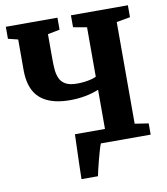

<svg xmlns="http://www.w3.org/2000/svg" viewBox="-98 -824 945 1086"><g transform="rotate(-10 375.0 -281.5)"><path d="M281.5 180Q282 153 283 110Q284 67 285.8 18Q287.5 -31 289 -76.5H461.5V-301.5Q426.5 -287 384 -279Q341.5 -271 297 -271Q250 -271 213 -279.5Q176 -288 148.2 -304.8Q120.5 -321.5 102.2 -347Q84 -372.5 75 -407Q66 -441.5 66 -484.5V-660L9.5 -674V-743H306V-674L237 -660.5V-518.5Q237 -487 239.2 -458.2Q241.5 -429.5 251.8 -406.2Q262 -383 285.5 -369.8Q309 -356.5 352 -356.5Q372 -356.5 393.2 -359Q414.5 -361.5 432.8 -366.2Q451 -371 461.5 -376.5V-660.5L383.5 -674.5V-743H710.5V-674.5L632 -660.5V-76.5L710.5 -64.5V0H424.5Q420 10 412.5 35.2Q405 60.5 397.2 90.5Q389.5 120.5 383.5 145.5Q377.5 170.5 376 180Z"/></g></svg>

Font: Merriweather 20pt Black
Style: Regular
Weight: 900
Version: Version 2.100